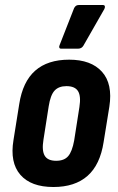

<svg xmlns="http://www.w3.org/2000/svg" viewBox="-20 -741 472 769"><path d="M194 8Q104 8 61.5 -41Q19 -90 34 -180L57 -324Q71 -414 121 -458Q171 -502 257 -502Q345 -502 388.5 -453.5Q432 -405 418 -314L395 -172Q381 -81 330.5 -36.5Q280 8 194 8ZM205 -97Q237 -97 253 -115.5Q269 -134 277 -178L298 -312Q305 -356 292.5 -376Q280 -396 246 -396Q215 -396 198.5 -378Q182 -360 175 -315L154 -181Q147 -138 159 -117.5Q171 -97 205 -97ZM225 -546Q219 -546 217.5 -550.5Q216 -555 219 -561L277 -709Q281 -716 285.5 -718.5Q290 -721 297 -721H391Q399 -721 400 -716Q401 -711 398 -705L314 -558Q307 -546 292 -546Z"/></svg>

Font: Sofia Sans Condensed ExtraBold
Style: Italic
Weight: 800
Italic angle: -9°
Version: Version 4.100